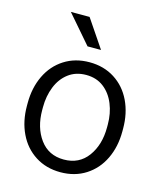

<svg xmlns="http://www.w3.org/2000/svg" viewBox="-113 -829 774 921"><g transform="rotate(15 274.0 -368.0)"><path d="M124 -746H217L311 -607H244ZM274 -536Q345 -536 399 -501.5Q453 -467 482 -406.5Q511 -346 511 -270V-256Q511 -180 482 -119.5Q453 -59 399 -24.5Q345 10 274 10Q203 10 149 -24.5Q95 -59 66 -119.5Q37 -180 37 -256V-270Q37 -346 66 -406.5Q95 -467 149 -501.5Q203 -536 274 -536ZM274 -53Q350 -53 392.5 -111Q435 -169 435 -256V-270Q435 -325 416 -371.5Q397 -418 361 -445.5Q325 -473 274 -473Q223 -473 186.5 -445.5Q150 -418 131.5 -371.5Q113 -325 113 -270V-256Q113 -169 155.5 -111Q198 -53 274 -53Z"/></g></svg>

Font: Freesentation 4 Regular
Style: Regular
Weight: 400
Designer: glyphs from Roboto by Christian Robertson / Hangul glyphs from Noto Sans CJK(Source Han Sans) by Jang Soo-young and Kang
Foundry: PT&
Version: Version 2.001